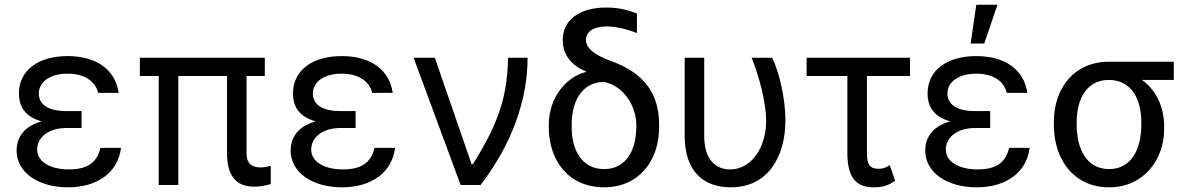

<svg xmlns="http://www.w3.org/2000/svg" viewBox="-20 -793 5110 823"><path d="M51.1 -147.7C51.1 -53.3 144.5 9.9 271.3 9.9C400.6 9.9 486.5 -56.5 498.6 -159.1H410.5C396.3 -96.6 355.1 -66.8 275.6 -66.8C193.2 -66.8 139.2 -100.9 139.2 -152C139.2 -203.5 187.5 -244.3 264.2 -244.3H329.5V-316.8H264.2C185 -316.8 146.3 -346.6 146.3 -392C146.3 -442.5 195 -477.3 269.9 -477.3C343 -477.3 388.8 -444.2 400.6 -394.9H488.6C474.8 -493.6 394.2 -552.6 269.9 -552.6C145.6 -552.6 61.1 -492.9 61.1 -392C61.1 -347.7 77.4 -295.5 158.4 -272.7C71.7 -248.9 51.1 -192.1 51.1 -147.7Z M1115.1 -545.5H579.5V-467.3H660.5V0H744.3V-467.3H953.1V-134.9C953.1 -29.8 1001.4 7.1 1068.2 7.1C1102.3 7.1 1126.4 0 1140.6 -4.3V-82.4C1132.1 -79.5 1113.6 -75.3 1098 -75.3C1069.6 -75.3 1036.9 -83.8 1036.9 -134.9V-467.3H1115.1Z M1225.9 -147.7C1225.9 -53.3 1319.2 9.9 1446 9.9C1575.3 9.9 1661.2 -56.5 1673.3 -159.1H1585.2C1571 -96.6 1529.8 -66.8 1450.3 -66.8C1367.9 -66.8 1313.9 -100.9 1313.9 -152C1313.9 -203.5 1362.2 -244.3 1438.9 -244.3H1504.3V-316.8H1438.9C1359.7 -316.8 1321 -346.6 1321 -392C1321 -442.5 1369.7 -477.3 1444.6 -477.3C1517.8 -477.3 1563.6 -444.2 1575.3 -394.9H1663.4C1649.5 -493.6 1568.9 -552.6 1444.6 -552.6C1320.3 -552.6 1235.8 -492.9 1235.8 -392C1235.8 -347.7 1252.1 -295.5 1333.1 -272.7C1246.4 -248.9 1225.9 -192.1 1225.9 -147.7Z M1954.5 0H2039.8C2174 -174.7 2241.5 -363.6 2241.5 -545.5H2157.7C2154.1 -397 2129.3 -282.7 2007.1 -89.5H2001.4L1843.8 -545.5H1752.8Z M2392 -621.4C2392 -558.2 2430.4 -511.4 2491.5 -487.2V-484.4C2404.8 -463.1 2332.4 -372.2 2332.4 -258.5V-248.6C2332.4 -102.3 2419 9.9 2569.6 9.9C2717.3 9.9 2805.4 -102.3 2805.4 -248.6V-258.5C2805.4 -389.2 2742.9 -480.1 2599.4 -531.2C2509.9 -563.9 2491.5 -596.6 2491.5 -622.2C2491.5 -655.5 2522.7 -679.7 2579.5 -679.7C2627.8 -679.7 2681.8 -662.6 2710.2 -651.3V-735.1C2666.2 -752.1 2629.3 -760.7 2578.1 -760.7C2461.6 -760.7 2392 -705.3 2392 -621.4ZM2430.4 -248.6V-258.5C2430.4 -356.5 2473 -441.8 2569.6 -441.8C2653.4 -424.7 2707.4 -338.1 2707.4 -258.5V-248.6C2707.4 -150.6 2664.8 -68.2 2569.6 -68.2C2473 -68.2 2430.4 -150.6 2430.4 -248.6Z M2914.8 -545.5V-211.6C2914.8 -58.2 2995.7 9.9 3112.2 9.9C3277 9.9 3346.6 -127.8 3346.6 -277C3346.6 -372.2 3319.6 -485.8 3289.8 -545.5H3201.7C3234.4 -464.5 3262.8 -358 3264.2 -277C3264.2 -159.1 3200.3 -66.8 3109.4 -66.8C3052.6 -66.8 2998.6 -103.7 2998.6 -210.2V-545.5Z M3880.7 -545.5H3437.5V-467.3H3612.2V-136.4C3612.2 -31.2 3650.6 9.9 3724.4 9.9C3755.7 9.9 3784.1 5.7 3816.8 -18.5L3794 -85.2C3784.1 -78.1 3767 -69.6 3750 -69.6C3727.3 -69.6 3696 -69.6 3696 -132.1V-467.3H3880.7Z M4140.6 -606.5H4198.9L4255.7 -772.7H4164.8ZM3946 -147.7C3946 -53.3 4039.4 9.9 4166.2 9.9C4295.5 9.9 4381.4 -56.5 4393.5 -159.1H4305.4C4291.2 -96.6 4250 -66.8 4170.5 -66.8C4088.1 -66.8 4034.1 -100.9 4034.1 -152C4034.1 -203.5 4082.4 -244.3 4159.1 -244.3H4224.4V-316.8H4159.1C4079.9 -316.8 4041.2 -346.6 4041.2 -392C4041.2 -442.5 4089.8 -477.3 4164.8 -477.3C4237.9 -477.3 4283.7 -444.2 4295.5 -394.9H4383.5C4369.7 -493.6 4289.1 -552.6 4164.8 -552.6C4040.5 -552.6 3956 -492.9 3956 -392C3956 -347.7 3972.3 -295.5 4053.3 -272.7C3966.6 -248.9 3946 -192.1 3946 -147.7Z M4497.2 -269.9V-258.5C4497.2 -106.5 4585.2 9.9 4734.4 9.9C4883.5 9.9 4970.2 -110.8 4970.2 -238.6V-248.6C4970.2 -336.6 4935 -407.7 4875 -450.3H5011.4V-528.4H4733C4585.2 -528.4 4497.2 -416.2 4497.2 -269.9ZM4595.2 -258.5V-269.9C4595.2 -366.5 4636.4 -450.3 4733 -450.3C4831 -450.3 4872.2 -366.5 4872.2 -269.9V-258.5C4872.2 -156.2 4831 -68.2 4734.4 -68.2C4636.4 -68.2 4595.2 -156.2 4595.2 -258.5Z"/></svg>

Font: Magic Ui Pro
Style: Regular
Weight: 400
Designer: Stefan Endress, Andreas Faust
Version: Version 1.000;FEAKit 1.0